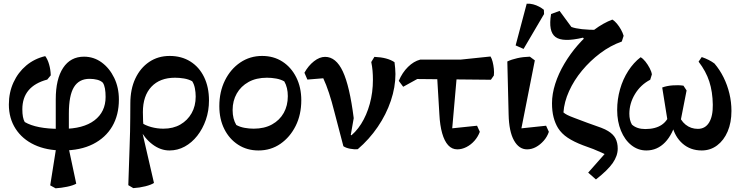

<svg xmlns="http://www.w3.org/2000/svg" viewBox="-20 -795 4010 1040"><path d="M281 225 252 209 284 7 282 -43V-257Q282 -367 322 -427.5Q362 -488 435 -488Q488 -488 530.5 -457Q573 -426 598.5 -373.5Q624 -321 624 -256Q624 -172 588 -110.5Q552 -49 484 -14.5Q416 20 319 20Q232 20 166.5 -10.5Q101 -41 64.5 -97.5Q28 -154 28 -229Q28 -294 53 -348.5Q78 -403 122 -440Q166 -477 225 -491Q238 -474 246 -446Q254 -418 255 -387L236 -364Q101 -328 101 -203Q101 -156 114 -134Q177 -97 304 -97H319Q431 -97 491.5 -143Q552 -189 552 -270Q552 -296 548.5 -315.5Q545 -335 537 -347Q526 -358 507 -363Q488 -368 465 -368Q408 -368 380.5 -323Q353 -278 353 -180V-40L352 7L393 200Q375 210 343.5 216.5Q312 223 281 225Z M702 224 675 208 682 0Q684 -46 684.5 -82.5Q685 -119 685.5 -155.5Q686 -192 686 -235Q686 -312 713 -369.5Q740 -427 788 -459.5Q836 -492 899 -492Q963 -492 1011 -462Q1059 -432 1085.5 -377.5Q1112 -323 1112 -251Q1112 -195 1095 -146Q1078 -97 1048.5 -59.5Q1019 -22 980.5 -1Q942 20 898 20Q850 20 806.5 -12.5Q763 -45 734 -101L744 -132Q766 -116 798.5 -107Q831 -98 865 -98Q918 -98 957 -120.5Q996 -143 1018 -182Q1040 -221 1040 -272Q1040 -295 1035.5 -317.5Q1031 -340 1021 -355Q1001 -366 976 -370Q951 -374 928 -374Q846 -374 800 -325Q754 -276 754 -188Q754 -161 755 -139.5Q756 -118 758 -103L749 -86L814 196Q799 206 767.5 214Q736 222 702 224Z M1380 20Q1318 20 1270 -11Q1222 -42 1195 -96Q1168 -150 1168 -220Q1168 -298 1198.5 -359.5Q1229 -421 1281.5 -456.5Q1334 -492 1400 -492Q1462 -492 1509.5 -461.5Q1557 -431 1584.5 -376.5Q1612 -322 1612 -252Q1612 -174 1581.5 -113Q1551 -52 1499 -16Q1447 20 1380 20ZM1354 -98Q1412 -98 1453.5 -121Q1495 -144 1517 -183.5Q1539 -223 1539 -274Q1539 -321 1520 -354Q1501 -365 1476 -369.5Q1451 -374 1426 -374Q1368 -374 1326.5 -351Q1285 -328 1262.5 -288.5Q1240 -249 1240 -199Q1240 -151 1260 -118Q1280 -107 1305 -102.5Q1330 -98 1354 -98Z M1918 13Q1898 15 1875.5 10.5Q1853 6 1840 -3L1791 -190Q1777 -246 1762 -291.5Q1747 -337 1731 -371L1645 -364L1629 -401Q1650 -439 1680.5 -463Q1711 -487 1741 -487Q1800 -487 1837 -408Q1874 -329 1896 -155L1873 -24L1864 -47Q1906 -76 1936 -123.5Q1966 -171 1983 -232.5Q2000 -294 2000 -363Q2000 -388 1998 -411.5Q1996 -435 1991 -459L2008 -487Q2079 -484 2117 -458Q2119 -441 2120.5 -425Q2122 -409 2122 -394Q2122 -323 2097 -249Q2072 -175 2026 -107.5Q1980 -40 1918 13ZM1858 -10 1839 -45 1859 -75 1919 -44Z M2457 14Q2428 14 2407.5 -8.5Q2387 -31 2375 -73.5Q2363 -116 2360 -175L2346 -410L2457 -413L2427 -71L2391 -96L2564 -114L2579 -81Q2569 -54 2550 -32.5Q2531 -11 2506.5 1.5Q2482 14 2457 14ZM2164 -325 2140 -357Q2159 -402 2190 -432.5Q2221 -463 2256 -472H2474L2637 -489Q2644 -478 2648.5 -460Q2653 -442 2655 -422.5Q2657 -403 2655 -386L2639 -363L2240 -367Z M2835 14Q2791 14 2764 -34.5Q2737 -83 2735 -175L2728 -462Q2751 -473 2782.5 -480Q2814 -487 2850 -488L2877 -468L2798 -68L2768 -96L2938 -114L2953 -81Q2944 -54 2925 -32.5Q2906 -11 2883 1.5Q2860 14 2835 14ZM2816 -530 2773 -549 2833 -775Q2851 -776 2868 -771.5Q2885 -767 2900 -759Q2915 -751 2926 -742L2927 -719Z M3208 177 3166 140 3273 19 3283 53Q3261 42 3239.5 32Q3218 22 3194 12.5Q3170 3 3138 -8Q3088 -27 3055 -49Q3022 -71 3003 -101Q2987 -127 2978.5 -160Q2970 -193 2970 -236Q2970 -286 2987.5 -341Q3005 -396 3037 -450Q3069 -504 3110 -551Q3151 -598 3199 -634Q3247 -670 3297 -689Q3310 -681 3322 -666.5Q3334 -652 3343.5 -635Q3353 -618 3358 -601L3348 -570Q3286 -548 3231 -506.5Q3176 -465 3132.5 -412.5Q3089 -360 3062.5 -301.5Q3036 -243 3032 -186Q3040 -179 3052.5 -172.5Q3065 -166 3090.5 -156.5Q3116 -147 3161 -130Q3213 -112 3236.5 -103Q3260 -94 3274 -85Q3302 -68 3314 -45Q3326 -22 3326 10Q3326 49 3299 88Q3272 127 3208 177ZM3148 -578 3138 -591Q3029 -565 2989 -594.5Q2949 -624 2965 -719L3011 -736L3075 -649Q3096 -641 3132.5 -637Q3169 -633 3221 -633Z M3781 20Q3720 20 3677.5 -17Q3635 -54 3620 -118L3654 -183Q3665 -143 3693.5 -120Q3722 -97 3760 -97Q3800 -97 3821 -131.5Q3842 -166 3841 -228Q3840 -298 3822 -353.5Q3804 -409 3764 -461L3781 -486Q3822 -472 3850 -451Q3879 -417 3899.5 -375.5Q3920 -334 3931 -288Q3942 -242 3942 -194Q3942 -131 3921.5 -83Q3901 -35 3864.5 -7.5Q3828 20 3781 20ZM3481 20Q3436 20 3400 -8.5Q3364 -37 3343.5 -87Q3323 -137 3323 -199Q3323 -257 3338.5 -311.5Q3354 -366 3383 -411Q3412 -456 3450 -485Q3463 -478 3476 -461.5Q3489 -445 3499 -426Q3509 -407 3511 -392L3502 -363Q3450 -336 3419.5 -285.5Q3389 -235 3389 -179Q3389 -144 3403 -120Q3430 -96 3475 -96Q3585 -96 3610 -186L3645 -149Q3625 -68 3582.5 -24Q3540 20 3481 20ZM3601 -109 3567 -321Q3591 -330 3622.5 -332.5Q3654 -335 3682 -331L3699 -305L3661 -111Z"/></svg>

Font: Eczar Medium
Style: Regular
Weight: 500
Designer: Vaibhav Singh
Foundry: Rosetta Type Foundry
Version: Version 2.000